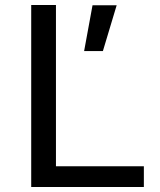

<svg xmlns="http://www.w3.org/2000/svg" viewBox="-20 -749 642 769"><path d="M105 0H556.2V-83H204.1V-729H105ZM316.9 -544.4H392.1L447.3 -728H350.6Z"/></svg>

Font: Hack
Style: Regular
Weight: 400
Monospace: yes
Designer: Christopher Simpkins
Foundry: Christopher Simpkins
Version: Version 2.010